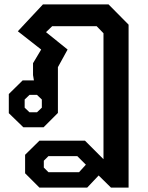

<svg xmlns="http://www.w3.org/2000/svg" viewBox="-20 -578 674 872"><path d="M94 209V125L159 61H366L450 145V-427L419 -459H217L189 -432L287 -353L243 -273V-65L178 0H86L20 -64V-151L83 -213H134L130 -237V-291L167 -353L61 -436L175 -558H473L564 -466V274H484L428 219L376 274H159ZM148 -68 170 -89V-126L148 -147H114L92 -126V-89L114 -68ZM339 204 370 170 331 131H200L179 152V183L200 204Z"/></svg>

Font: Chakra Petch SemiBold
Style: Regular
Weight: 600
Designer: Katatrad Aksorn Co.,Ltd.
Foundry: Cadson Demak Co.,Ltd.
Version: Version 1.000; ttfautohint (v1.6)